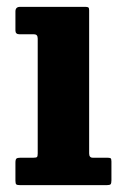

<svg xmlns="http://www.w3.org/2000/svg" viewBox="-20 -540 359 560"><path d="M79.5 -440H37Q25 -440 25 -451V-506.5Q25 -520 38.5 -520H229Q235.5 -520 237.8 -518.2Q240 -516.5 240 -510V-92.5Q240 -80 250.5 -80H292Q300 -80 302.5 -78.5Q305 -77 305 -69V-14Q305 -5 302.5 -2.5Q300 0 291 0H39Q30.5 0 27.8 -2Q25 -4 25 -12.5V-65.5Q25 -75 28 -77.5Q31 -80 40 -80H78Q86 -80 88 -82.2Q90 -84.5 90 -92.5V-427.5Q90 -440 79.5 -440Z"/></svg>

Font: Besley* Narrow
Style: Bold
Weight: 700
Width: 4
Designer: Owen Earl
Foundry: indestructible type*
Version: Version 3.000; ttfautohint (v1.8.3)